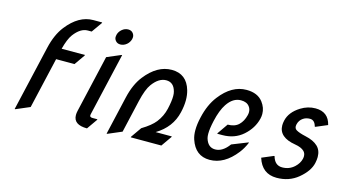

<svg xmlns="http://www.w3.org/2000/svg" viewBox="-85 -1056 2469 1385"><g transform="rotate(15 1150.0 -363.5)"><path d="M83.5 19.5 196.3 -468.8Q219.7 -570.3 269.5 -634.3Q357.4 -747.1 465.8 -747.1H531.7L530.8 -742.2L475.6 -664.1H446.8Q392.6 -664.1 344.2 -599.6Q318.4 -564.9 298.3 -488.3H472.2L471.2 -483.4L416.5 -405.3H279.3L191.4 -24.4L88.4 19.5Z M654.3 -687Q660.2 -711.9 681.2 -729.5Q702.1 -747.1 727.1 -747.1Q752 -747.1 764.6 -729.5Q773.9 -716.8 773.9 -701.7Q773.9 -695.8 772 -687Q764.6 -661.1 745.1 -645Q723.6 -627.4 698.7 -627.4Q674.3 -627.4 661.1 -645.5Q652.3 -657.2 652.3 -671.4Q652.3 -678.2 654.3 -687ZM623.5 19.5Q521.5 19.5 521.5 -53.7Q521.5 -67.9 525.4 -85L624 -512.7L727.1 -556.6H731.9L623 -85Q618.2 -63.5 641.6 -63.5H679.2L678.2 -58.6Z M1108.9 -83Q1108.9 -83 1229.5 -83L1228.5 -78.1L1173.8 0H945.3L946.3 -4.9L1001 -83Q1069.8 -124.5 1100.1 -163.1Q1137.2 -210.9 1150.4 -268.6Q1164.1 -328.6 1164.1 -366.2Q1164.1 -386.2 1160.2 -399.4Q1143.6 -463.9 1086.9 -463.9Q1031.7 -463.9 984.4 -399.4Q955.1 -359.4 934.1 -268.6L877.9 -24.4L774.9 19.5H770L836.4 -268.6Q859.9 -370.6 909.7 -434.1Q998 -546.9 1106.4 -546.9Q1217.8 -546.9 1250.5 -434.1Q1260.3 -400.4 1260.3 -361.3Q1260.3 -317.9 1248.5 -268.6Q1221.2 -150.4 1108.9 -83Z M1779.3 -184.1Q1759.8 -137.2 1732.9 -103Q1645 9.8 1535.6 9.8Q1429.2 9.8 1391.6 -103Q1381.8 -132.3 1381.8 -170.4Q1381.8 -215.3 1394.5 -268.6Q1417 -368.2 1467.8 -434.1Q1554.7 -546.9 1664.6 -546.9Q1748 -546.9 1787.6 -494.6Q1818.4 -454.1 1818.4 -407.7Q1818.4 -390.1 1814 -372.1Q1795.9 -297.4 1732.9 -241.7Q1670.4 -186.5 1578.6 -186.5H1541L1542.5 -191.4L1596.7 -269.5Q1649.4 -269.5 1678.7 -297.9Q1707.5 -325.7 1719.2 -373Q1722.2 -384.8 1722.2 -395.5Q1722.2 -419.4 1709 -436.5Q1689.5 -463.9 1645 -463.9Q1585.4 -463.9 1542.5 -399.4Q1511.2 -352.5 1492.2 -268.6Q1478.5 -208 1478.5 -170.4Q1478.5 -151.4 1481.9 -137.7Q1500.5 -73.2 1555.2 -73.2Q1610.8 -73.2 1657.7 -137.7L1774.4 -184.1Z M1892.1 -101.6Q1892.1 -101.6 1977.5 -137.7H1982.4Q2000 -73.2 2055.7 -73.2Q2108.9 -73.2 2146.5 -108.4Q2176.8 -136.7 2185.1 -171.4Q2187.5 -181.6 2187.5 -190.9Q2187.5 -213.4 2172.9 -228Q2151.4 -249.5 2103.5 -257.3Q2042.5 -267.1 2010.7 -294.4Q1978.5 -322.3 1978.5 -367.2Q1978.5 -383.3 1982.9 -402.8Q1998 -469.7 2071.3 -515.1Q2122.6 -546.9 2179.7 -546.9Q2275.9 -546.9 2297.9 -454.1L2212.4 -418H2207.5Q2195.8 -463.9 2160.2 -463.9Q2130.9 -463.9 2109.4 -449.2Q2084 -432.1 2076.2 -400.9Q2074.2 -393.1 2074.2 -386.7Q2074.2 -367.2 2090.3 -357.9Q2112.8 -344.7 2161.1 -334Q2222.2 -320.8 2253.9 -290.5Q2284.7 -261.2 2284.7 -211.4Q2284.7 -190.9 2279.3 -166Q2265.6 -103 2195.3 -44.9Q2128.9 9.8 2036.1 9.8Q1926.8 9.8 1892.1 -101.6Z"/></g></svg>

Font: Nova Script
Style: Regular
Weight: 400
Italic angle: -13°
Version: Version 2.001